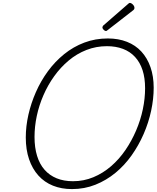

<svg xmlns="http://www.w3.org/2000/svg" viewBox="-20 -1279 1075 1318"><path d="M474 19Q402 19 343.5 -4.5Q285 -28 243.5 -74Q202 -120 179.5 -186Q157 -252 157 -335Q157 -412 175 -491.5Q193 -571 226.5 -647Q260 -723 308.5 -789.5Q357 -856 420 -907Q483 -958 558.5 -986.5Q634 -1015 720 -1015Q793 -1015 851.5 -992Q910 -969 950.5 -925Q991 -881 1013 -818Q1035 -755 1035 -677Q1035 -600 1017.5 -518.5Q1000 -437 966 -359Q932 -281 883.5 -212.5Q835 -144 772.5 -92.5Q710 -41 635 -11Q560 19 474 19ZM481 -35Q555 -35 621 -62.5Q687 -90 742.5 -138Q798 -186 841 -249Q884 -312 914.5 -383.5Q945 -455 960.5 -529Q976 -603 976 -673Q976 -744 958.5 -797.5Q941 -851 907 -888Q873 -925 824 -943.5Q775 -962 714 -962Q640 -962 573.5 -936Q507 -910 451.5 -863.5Q396 -817 352.5 -756.5Q309 -696 278.5 -626Q248 -556 232.5 -483Q217 -410 217 -339Q217 -266 234.5 -209Q252 -152 286 -113.5Q320 -75 369 -55Q418 -35 481 -35ZM707 -1066Q700 -1066 691.5 -1074.5Q683 -1083 683 -1090Q683 -1092 684 -1095.5Q685 -1099 688 -1103L857 -1250Q861 -1254 864.5 -1256.5Q868 -1259 872 -1259Q878 -1259 885.5 -1253.5Q893 -1248 898 -1240.5Q903 -1233 903 -1225Q903 -1222 902 -1218.5Q901 -1215 896 -1210L721 -1074Q716 -1071 713.5 -1068.5Q711 -1066 707 -1066Z"/></svg>

Font: Playwrite RO ExtraLight
Style: Regular
Weight: 250
Version: Version 1.002